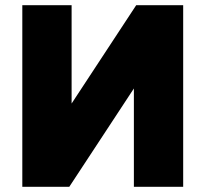

<svg xmlns="http://www.w3.org/2000/svg" viewBox="-20 -720 792 740"><path d="M66 -700H256V-321L505 -700H686V0H496V-379L247 0H66Z"/></svg>

Font: Moderustic ExtraBold
Style: Regular
Weight: 800
Designer: Tural Alisoy
Foundry: TAFT Foundry
Version: Version 2.120